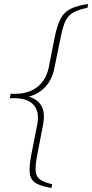

<svg xmlns="http://www.w3.org/2000/svg" viewBox="-20 -745 461 960"><path d="M237 195Q185 186 159 170.5Q133 155 129 122Q125 89 136 31L166 -121Q179 -185 149 -219.5Q119 -254 51 -254H29L33 -276H55Q123 -276 167 -310.5Q211 -345 224 -409L254 -561Q266 -619 283 -651.5Q300 -684 332.5 -700.5Q365 -717 421 -725L417 -706Q373 -697 347.5 -683Q322 -669 308.5 -642Q295 -615 285 -566L252 -405Q241 -348 207.5 -311.5Q174 -275 124 -262Q216 -234 196 -125L165 36Q156 84 158.5 111.5Q161 139 181 153Q201 167 241 176Z"/></svg>

Font: Piazzolla SC Thin
Style: Italic
Weight: 100
Italic angle: -11.3°
Designer: Juan Pablo del Peral
Foundry: Huerta Tipografica
Version: Version 1.330